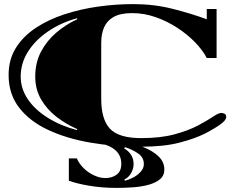

<svg xmlns="http://www.w3.org/2000/svg" viewBox="-20 -694 1137 937"><path d="M666 22Q537 22 421 2Q305 -18 215 -60Q125 -102 73.5 -168.5Q22 -235 22 -328Q22 -404 58 -461Q94 -518 155.5 -558.5Q217 -599 295.5 -624.5Q374 -650 460 -662Q546 -674 630 -674Q731 -674 822 -651Q913 -628 989 -600V-650H1037V-411H989Q970 -448 933 -486.5Q896 -525 846.5 -557.5Q797 -590 740.5 -610Q684 -630 625 -630Q567 -630 534 -611Q501 -592 487.5 -559.5Q474 -527 474 -485V-211Q474 -111 517 -65.5Q560 -20 669 -20Q764 -20 832 -38.5Q900 -57 946 -81.5Q992 -106 1019.5 -124.5Q1047 -143 1060 -143Q1067 -143 1075.5 -139Q1084 -135 1084 -123Q1084 -108 1057 -88Q1030 -68 980 -42Q930 -17 854.5 2.5Q779 22 666 22ZM356 -59 357 -64Q302 -88 255.5 -124Q209 -160 180.5 -209Q152 -258 152 -320Q152 -389 180.5 -442.5Q209 -496 255.5 -535.5Q302 -575 357 -600L356 -605Q276 -583 213.5 -540Q151 -497 116 -441Q81 -385 81 -320Q81 -261 116 -209.5Q151 -158 213.5 -119Q276 -80 356 -59ZM549 223Q478 223 416 212.5Q354 202 316 188V79H355Q366 105 388.5 127Q411 149 439.5 162Q468 175 494 175Q526 175 549 158.5Q572 142 572 105Q572 19 441 0V-16Q505 -16 565.5 -6.5Q626 3 675 22Q724 41 753 68.5Q782 96 782 133Q782 163 761 180.5Q740 198 706 207.5Q672 217 631 220Q590 223 549 223ZM590 188Q610 183 631.5 171.5Q653 160 667.5 143Q682 126 682 107Q682 75 655.5 56Q629 37 590 24L586 30Q632 58 632 107Q632 129 620 150.5Q608 172 587 182Z"/></svg>

Font: Diplomata SC
Style: Regular
Weight: 400
Designer: Eduardo Rodriguez Tunni
Foundry: Eduardo Rodriguez Tunni
Version: Version 1.002; ttfautohint (v1.8.4.7-5d5b);gftools[0.9.23]